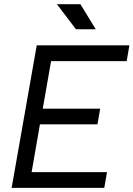

<svg xmlns="http://www.w3.org/2000/svg" viewBox="-20 -914 649 934"><path d="M36.6 0H487.3L500.5 -76.7H133.8L174.3 -309.1H454.1L467.3 -385.3H188L228.5 -616.7H596.2L609.4 -693.4H158.7ZM349.6 -771.5H445.8L371.1 -893.6H256.8Z"/></svg>

Font: Cascadia Mono SemiLight
Style: Italic
Weight: 350
Italic angle: -10°
Monospace: yes
Designer: Aaron Bell
Foundry: Saja Typeworks
Version: Version 2404.023